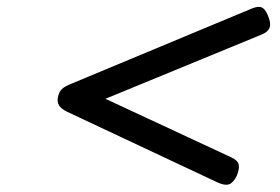

<svg xmlns="http://www.w3.org/2000/svg" viewBox="-20 -724 803 550"><path d="M604 -201 172 -404Q155 -412 149 -422.5Q143 -433 146 -446Q149 -461 157.5 -469Q166 -477 184 -484L700 -699Q719 -707 729 -703Q739 -699 746 -683Q757 -659 752.5 -645.5Q748 -632 727 -624L282 -441L643 -273Q662 -264 664 -251.5Q666 -239 658 -220Q648 -200 636 -196Q624 -192 604 -201Z"/></svg>

Font: Playwrite AT
Style: Italic
Weight: 400
Italic angle: -13.0072°
Designer: Veronika Burian, José Scaglione
Foundry: TypeTogether
Version: Version 1.002